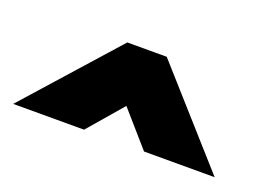

<svg xmlns="http://www.w3.org/2000/svg" viewBox="-50 -764 514 373"><g transform="rotate(20 207.0 -578.0)"><path d="M411.5 -484H265.5L203 -555.5L141.5 -484H-5L162.5 -672H244Z"/></g></svg>

Font: League Spartan Thin ExtraBold
Style: Regular
Weight: 800
Version: Version 2.002